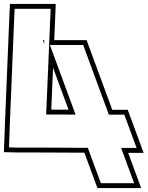

<svg xmlns="http://www.w3.org/2000/svg" viewBox="-175 -870 754 981"><path d="M-102.7 -772 -100.2 -825H83.8L78.9 -708L60.9 -285L211.1 -284.5L111.3 -555L80 -640H250L281.3 -555L381.3 -284H460.3L523 -114H444L479 -19L510.3 66H340.3L309 -19L273.7 -114.7L-2.8 -116H-87.8L-129.1 -117L-124.9 -233ZM51.1 -665H44.1L51 -646.3ZM102.1 -665 103.9 -707 109.8 -850H-124.1L-127.7 -773.1L-149.9 -234L-155.1 -92.6L-88.1 -91H-2.8L256.2 -89.8L322.9 91H546.2L479.8 -89H558.8L477.7 -309H398.7L267.4 -665ZM96.1 -524 175.2 -309.6 87 -309.9Z"/></svg>

Font: Nordica Plus
Style: NordicaClassicBkOpOblOl
Weight: 900
Version: Version 1.01